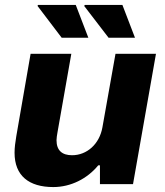

<svg xmlns="http://www.w3.org/2000/svg" viewBox="-20 -745 669 778"><path d="M420 -592H527L476 -725H324L321 -721ZM230 -592H338L287 -725H134L132 -721ZM196 13C267 13 334 -21 378 -75H385V1H519L612 -527H448L395 -229C383 -161 332 -116 272 -116C232 -116 209 -135 209 -177C209 -186 211 -197 213 -209L269 -527H104L46 -193C42 -169 39 -147 39 -126C39 -33 97 13 196 13Z"/></svg>

Font: Archivo ExtraBold
Style: Italic
Weight: 800
Italic angle: -10°
Designer: Hector Gatti
Foundry: Omnibus-Type
Version: Version 2.001